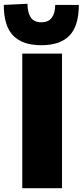

<svg xmlns="http://www.w3.org/2000/svg" viewBox="-56 -997 438 1017"><path d="M62 0V-713H272.5V0ZM162.5 -757.5Q63 -757.5 13.5 -808.8Q-36 -860 -36 -971L89.5 -977Q89.5 -931 106.8 -905Q124 -879 162.5 -879Q201.5 -879 219 -904.2Q236.5 -929.5 236.5 -971H361.5Q361.5 -860 312.2 -808.8Q263 -757.5 162.5 -757.5Z"/></svg>

Font: Commissioner ExtraBold
Style: Regular
Weight: 800
Designer: Kostas Bartsokas
Foundry: Kostas Bartsokas
Version: Version 1.000; ttfautohint (v1.8.3)